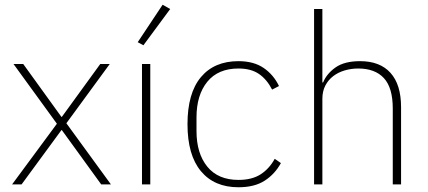

<svg xmlns="http://www.w3.org/2000/svg" viewBox="-20 -778 1804 810"><path d="M31 0 220 -256 37 -508H78L239 -285H241L403 -508H443L260 -258L448 0H407L241 -229H239L71 0Z M579 0V-508H614V0ZM585 -587 561 -600 666 -758 698 -740Z M986 12Q884 12 827.5 -56Q771 -124 771 -254Q771 -385 827.5 -452.5Q884 -520 986 -520Q1050 -520 1092 -491.5Q1134 -463 1157 -415L1128 -400Q1106 -443 1072.5 -466Q1039 -489 986 -489Q900 -489 854.5 -433Q809 -377 809 -283V-225Q809 -131 854.5 -75Q900 -19 986 -19Q1043 -19 1079.5 -42.5Q1116 -66 1139 -108L1165 -90Q1140 -44 1097 -16Q1054 12 986 12Z M1305 -740H1340V-430H1343Q1358 -467 1395.5 -493.5Q1433 -520 1499 -520Q1583 -520 1627.5 -470.5Q1672 -421 1672 -326V0H1637V-320Q1637 -408 1599.5 -448.5Q1562 -489 1491 -489Q1462 -489 1434.5 -481Q1407 -473 1386 -457Q1365 -441 1352.5 -417Q1340 -393 1340 -361V0H1305Z"/></svg>

Font: IBM Plex Sans Arabic ExtraLight
Style: Regular
Weight: 200
Designer: Mike Abbink, Paul van der Laan, Pieter van Rosmalen, Wael Morcos, Khajak Apelian
Foundry: Bold Monday
Version: Version 1.1